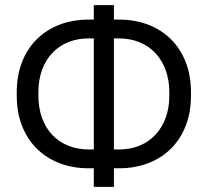

<svg xmlns="http://www.w3.org/2000/svg" viewBox="-20 -725 806 745"><path d="M441 -72Q504 -72 555.5 -92Q607 -112 644 -149Q681 -186 701 -238Q721 -290 721 -353V-368Q721 -431 701 -483Q681 -535 644 -572Q607 -609 555.5 -629Q504 -649 441 -649H325Q262 -649 210.5 -629Q159 -609 122 -572Q85 -535 65 -483Q45 -431 45 -368V-353Q45 -290 65 -238Q85 -186 122 -149Q159 -112 210.5 -92Q262 -72 325 -72ZM325 -145Q281 -145 245 -159.5Q209 -174 183 -201.5Q157 -229 143 -267.5Q129 -306 129 -354V-367Q129 -415 143 -453.5Q157 -492 183 -519.5Q209 -547 245 -561.5Q281 -576 325 -576H441Q485 -576 521.5 -561Q558 -546 583.5 -518.5Q609 -491 623 -452.5Q637 -414 637 -367V-354Q637 -307 623 -268.5Q609 -230 583.5 -202.5Q558 -175 522 -160Q486 -145 441 -145ZM422 -132V-599H344V-132ZM422 -633V-705H344V-633ZM344 -88V0H422V-88Z"/></svg>

Font: Fixel Variable
Style: Regular
Weight: 100
Width: 3
Designer: AlfaBravo + MacPaw
Foundry: Kyrylo Tkachov, Marchela Mozhyna, Serhii Makarenko, Maria Weinstein, Zakhar Kryvoshyya
Version: Version 1.211